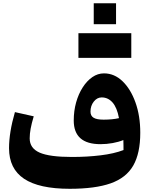

<svg xmlns="http://www.w3.org/2000/svg" viewBox="-20 -1151 918 1181"><path d="M739.7 -228Q739.7 -239.7 739.5 -256.6Q739.3 -273.4 738.8 -289.6Q710.4 -277.8 673.1 -271Q635.7 -264.2 598.1 -264.2Q433.6 -264.2 433.6 -409.7Q433.6 -468.8 448.2 -521Q462.9 -573.2 488.8 -613.5Q514.6 -653.8 548.1 -676.8Q581.5 -699.7 619.6 -699.7Q683.1 -699.7 733.4 -651.6Q783.7 -603.5 813.2 -521Q842.8 -438.5 842.8 -334.5Q842.8 -208 799.6 -132.6Q756.3 -57.1 661.1 -23.4Q565.9 10.3 409.2 10.3Q220.2 10.3 127.9 -51.5Q35.6 -113.3 35.6 -239.3Q35.6 -336.4 71.8 -461.4L187.5 -435.5Q174.3 -391.6 168.5 -359.6Q162.6 -327.6 162.6 -299.8Q162.6 -239.3 223.4 -212.4Q284.2 -185.5 422.4 -185.5Q516.1 -185.5 598.6 -195.6Q681.2 -205.6 739.7 -228ZM711.9 -424.3Q699.7 -489.7 672.1 -520.8Q644.5 -551.8 605.5 -551.8Q577.1 -551.8 556.9 -526.1Q536.6 -500.5 536.6 -464.4Q536.6 -438.5 555.7 -426.8Q574.7 -415 617.7 -415Q670.9 -415 711.9 -424.3ZM462.4 -794.9V-946.8H787.6V-794.9ZM556.6 -1130.9H693.8V-1002H556.6Z"/></svg>

Font: Pinar-DS3-FD ExtraBold
Style: Regular
Weight: 800
Designer: Amin Abedi
Version: Version 3.000